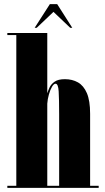

<svg xmlns="http://www.w3.org/2000/svg" viewBox="-20 -910 508 930"><path d="M15.5 0V-10H59V-740H15.5V-750H209V-458Q212.5 -470 220 -486.2Q227.5 -502.5 244.8 -514.5Q262 -526.5 294.5 -526.5Q330 -526.5 357.5 -511Q385 -495.5 400.8 -459Q416.5 -422.5 416.5 -359V-10H458V0ZM209 -408V-10H266.5V-355.5Q266.5 -430 264.2 -467.2Q262 -504.5 249 -504.5Q240.5 -504.5 231.8 -489.5Q223 -474.5 216.8 -452.2Q210.5 -430 209 -408ZM148 -775.5 221.5 -890H257L330 -775.5H320L239 -852.5L158 -775.5Z"/></svg>

Font: Imbue 100pt Black
Style: Regular
Weight: 900
Designer: Tyler Finck
Foundry: Etcetera Type Company
Version: Version 1.102; ttfautohint (v1.8.3)